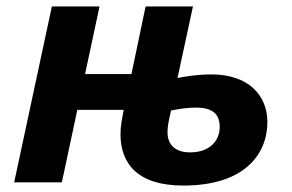

<svg xmlns="http://www.w3.org/2000/svg" viewBox="-20 -566 906 596"><path d="M172 0 220 -225H364C359 -198 354 -174 354 -150C354 -59 406 10 549 10C743 10 810 -91 810 -187C810 -271 750 -335 637 -335C593 -335 558 -329 531 -324L579 -546H432L388 -336H244L289 -546H141L24 0ZM500 -155C500 -174 503 -188 511 -223C540 -229 566 -232 589 -232C644 -232 662 -208 662 -172C662 -129 631 -93 570 -93C519 -93 500 -122 500 -155Z"/></svg>

Font: BC Sans
Style: Bold Italic
Weight: 700
Italic angle: -12°
Designer: Monotype Design Team
Province of B.C.
Foundry: Monotype Imaging Inc.
Version: Version 2.000;GOOG;noto-source:20170915:90ef993387c0